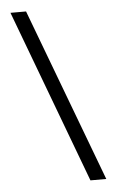

<svg xmlns="http://www.w3.org/2000/svg" viewBox="-51 -736 473 773"><g transform="rotate(-5 185.0 -350.0)"><path d="M21 -700H84L347 0H283Z"/></g></svg>

Font: Taviraj SemiBold
Style: Regular
Weight: 600
Designer: Katatrad Team
Foundry: CadsonDemak
Version: Version 1.001